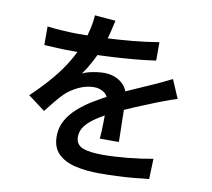

<svg xmlns="http://www.w3.org/2000/svg" viewBox="-91 -912 1181 1070"><g transform="rotate(10 500.0 -377.5)"><path d="M479 -799Q473 -771 462.5 -728.5Q452 -686 431 -633Q415 -594 392.5 -552Q370 -510 346 -477Q361 -485 382.5 -490.5Q404 -496 426.5 -499Q449 -502 467 -502Q529 -502 570 -466.5Q611 -431 611 -364Q611 -344 611.5 -315Q612 -286 612.5 -254Q613 -222 614 -191.5Q615 -161 615 -137H507Q509 -155 510 -179.5Q511 -204 511.5 -231.5Q512 -259 512 -284Q512 -309 512 -329Q512 -376 486 -395Q460 -414 427 -414Q383 -414 339.5 -393.5Q296 -373 266 -344Q244 -322 222 -295Q200 -268 174 -235L78 -307Q144 -370 192 -427Q240 -484 272 -538.5Q304 -593 324 -644Q339 -685 349 -728Q359 -771 361 -809ZM112 -702Q151 -697 200 -694Q249 -691 286 -691Q352 -691 430.5 -694Q509 -697 589 -704.5Q669 -712 741 -724V-620Q688 -612 627 -606.5Q566 -601 503.5 -597.5Q441 -594 383.5 -592.5Q326 -591 280 -591Q259 -591 230.5 -591.5Q202 -592 171 -594Q140 -596 112 -597ZM896 -430Q881 -426 861.5 -419Q842 -412 822 -404.5Q802 -397 786 -391Q736 -371 669.5 -343.5Q603 -316 533 -280Q486 -256 453 -232Q420 -208 402.5 -182.5Q385 -157 385 -127Q385 -104 395 -89Q405 -74 425 -66Q445 -58 474 -54.5Q503 -51 540 -51Q602 -51 678.5 -58.5Q755 -66 821 -78L817 37Q783 41 734.5 45.5Q686 50 634.5 52Q583 54 537 54Q461 54 400 39.5Q339 25 303.5 -10.5Q268 -46 268 -109Q268 -159 291 -199.5Q314 -240 352 -273.5Q390 -307 435.5 -334Q481 -361 525 -384Q572 -408 611 -425.5Q650 -443 683.5 -457.5Q717 -472 748 -486Q775 -498 800.5 -510Q826 -522 851 -535Z"/></g></svg>

Font: Noto Sans SC Thin SemiBold
Style: Regular
Weight: 600
Version: Version 2.004-H2;hotconv 1.0.118;makeotfexe 2.5.65603